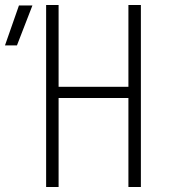

<svg xmlns="http://www.w3.org/2000/svg" viewBox="-75 -750 695 770"><path d="M-55 -568 1 -728H55L-7 -568ZM110 0V-730H160V-402H440V-730H490V0H440V-357H160V0Z"/></svg>

Font: JetBrains Mono NL Thin
Style: Regular
Weight: 100
Monospace: yes
Designer: Philipp Nurullin, Konstantin Bulenkov
Foundry: JetBrains
Version: Version 2.305; ttfautohint (v1.8.4.7-5d5b)